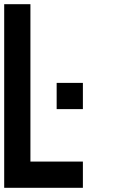

<svg xmlns="http://www.w3.org/2000/svg" viewBox="-20 -895 540 915"><path d="M0 0V-875H125V-125H375V0ZM250 -375V-500H375V-375Z"/></svg>

Font: Galmuri7 Regular
Style: Regular
Weight: 400
Designer: Lee Minseo (quiple)
Version: Version 2.399;hotconv 1.1.1;makeotfexe 2.6.0 DEVELOPMENT